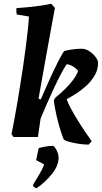

<svg xmlns="http://www.w3.org/2000/svg" viewBox="-20 -732 544 1026"><path d="M453.2 41Q441.5 41 421.8 39Q402 37 381.1 33Q360.1 29 343.2 24Q326.3 19 320.3 13Q312.7 -6 304 -33.5Q295.2 -61 287.7 -91Q280.2 -121 274.9 -149Q269.7 -177 267.6 -196L275.6 -210Q303.2 -232.2 327.2 -255.8Q351.2 -279.4 369.7 -303.7Q388.2 -328 397.4 -352.4Q387.8 -365.9 371.9 -375.9Q355.9 -386 336.8 -389Q322.6 -368.9 304.6 -334.6Q286.7 -300.3 267.5 -259.1Q248.3 -217.9 230.1 -176.3Q211.8 -134.7 196.9 -98.4L182.6 0H52L41.5 -15.5Q47.1 -42.7 54.9 -83.4Q62.7 -124.1 71 -173.8Q79.3 -223.5 88.1 -277.7Q96.9 -331.8 104.7 -385.4Q112.4 -439.1 118.7 -488.3Q125 -537.5 129.3 -577.5Q133.5 -617.5 134.5 -643.7L69.3 -654.7Q66.3 -670.5 67.8 -688.5Q96.5 -690.6 129.2 -693.6Q161.9 -696.7 194.3 -701.3Q226.7 -705.9 253.8 -712L273.4 -689.7Q250.9 -568.7 228.5 -444Q206.2 -319.2 185.8 -204L198 -201Q212.3 -233.2 227.7 -268.7Q243.2 -304.1 259.6 -339.5Q276 -374.9 291.9 -405.7Q307.8 -436.6 322.5 -459.5Q345.3 -464.9 368.8 -468.2Q392.3 -471.5 415.8 -471.5Q437.4 -471.5 457.4 -458.2Q477.4 -444.9 490.7 -427.4Q504 -409.9 504 -396.2Q504 -359 485.3 -327.7Q466.7 -296.3 439.1 -271.8Q411.5 -247.2 383.3 -229.6Q355.2 -212 336.2 -202Q343.2 -181 359.1 -151.5Q375 -122 394.8 -90Q414.6 -58 434.7 -28.5Q454.8 1 470.2 23ZM175.8 274Q170.8 274 163.2 268.1Q155.6 262.2 155.6 259.2Q155.6 256.7 163.8 243.3Q172 229.8 183 211.6Q194 193.4 203.4 175.7Q212.9 158 215.3 146.2L173.1 123.7Q174.1 118.8 177.1 104.6Q180.1 90.5 183.1 76.4Q186 62.3 187 58.9Q198.9 55.9 220.8 51.7Q242.6 47.4 265.9 47.4Q279.8 62.8 286.4 79.1Q293.1 95.5 293.1 112.3Q292.1 154.6 257.8 197.4Q223.5 240.3 175.8 274Z"/></svg>

Font: Labrada
Style: Italic
Weight: 400
Italic angle: -7°
Designer: Mercedes Jáuregui
Foundry: Omnibus-Type Team
Version: Version 1.000